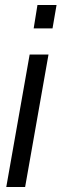

<svg xmlns="http://www.w3.org/2000/svg" viewBox="-20 -744 245 764"><path d="M114 -631 129 -724H205L189 -631ZM5 0 98 -527H173L80 0Z"/></svg>

Font: Archivo ExtraCondensed
Style: Italic
Weight: 400
Width: 2
Italic angle: -10°
Designer: Hector Gatti
Foundry: Omnibus-Type
Version: Version 2.001